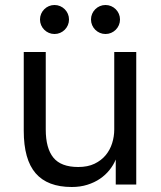

<svg xmlns="http://www.w3.org/2000/svg" viewBox="-20 -738 645 768"><path d="M267 10Q301 10 329.5 1Q358 -8 380 -23Q402 -38 418 -58Q434 -78 443 -100V0H525V-530H437V-220Q437 -192 428.5 -165Q420 -138 402.5 -117Q385 -96 358 -83Q331 -70 293 -70Q224 -70 193.5 -107.5Q163 -145 163 -220V-530H75V-215Q75 -100 122.5 -45Q170 10 267 10ZM198 -602Q210 -602 220.5 -606.5Q231 -611 239 -619Q247 -627 251.5 -637.5Q256 -648 256 -660Q256 -672 251.5 -682.5Q247 -693 239 -701Q231 -709 220.5 -713.5Q210 -718 198 -718Q186 -718 175.5 -713.5Q165 -709 157 -701Q149 -693 144.5 -682.5Q140 -672 140 -660Q140 -648 144.5 -637.5Q149 -627 157 -619Q165 -611 175.5 -606.5Q186 -602 198 -602ZM402 -602Q414 -602 424.5 -606.5Q435 -611 443 -619Q451 -627 455.5 -637.5Q460 -648 460 -660Q460 -672 455.5 -682.5Q451 -693 443 -701Q435 -709 424.5 -713.5Q414 -718 402 -718Q390 -718 379.5 -713.5Q369 -709 361 -701Q353 -693 348.5 -682.5Q344 -672 344 -660Q344 -648 348.5 -637.5Q353 -627 361 -619Q369 -611 379.5 -606.5Q390 -602 402 -602Z"/></svg>

Font: Golos Text VF
Style: Regular
Weight: 400
Designer: A.Korolkova, Vitaly Kuzmin
Foundry: ParaType Ltd
Version: Version 2.005